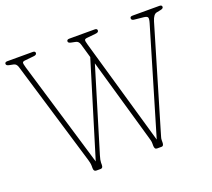

<svg xmlns="http://www.w3.org/2000/svg" viewBox="-123 -855 1116 1009"><g transform="rotate(-20 435.0 -350.0)"><path d="M695.5 -689.5Q695.5 -700 709.5 -700H860Q874 -700 874 -689.5Q874 -680 857.5 -677L835 -672.5Q816.5 -669 805.5 -633L638.5 -69Q635 -56.5 632.5 -48.5Q630 -40.5 630 -32V-21Q630 0 618 0H592Q578 0 578 -21V-32Q578 -42 576.2 -49.5Q574.5 -57 570.5 -70L438 -532L297.5 -68.5Q290 -44 290 -31V-18.5Q290 0 277 0H252.5Q238 0 238 -18.5V-31Q238 -39.5 236 -49.5Q234 -59.5 231.5 -67L56.5 -649.5Q50.5 -669.5 35 -672.5L12.5 -677Q-4.5 -680 -4.5 -689.5Q-4.5 -700 9 -700H151.5Q165.5 -700 165.5 -689.5Q165.5 -678.5 148 -677L99 -672Q86.5 -671 84.5 -665.2Q82.5 -659.5 89 -637.5L266 -46L426.5 -571.5L404 -649.5Q398.5 -669.5 381.5 -672.5L359.5 -677Q342 -680 342 -689.5Q342 -700 356 -700H498Q512 -700 512 -689.5Q512 -678.5 495 -677L446 -672Q433.5 -671 431.5 -665.2Q429.5 -659.5 436 -637.5L606.5 -44.5L780.5 -631.5Q787.5 -655 784 -662.5Q780.5 -670 761.5 -672L713 -677Q695.5 -678 695.5 -689.5Z"/></g></svg>

Font: Fraunces 144pt SuperSoft Thin
Style: Regular
Weight: 100
Version: Version 1.000;[0bf87f6ff]